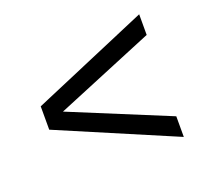

<svg xmlns="http://www.w3.org/2000/svg" viewBox="-92 -621 809 734"><g transform="rotate(-20 312.5 -254.5)"><path d="M539 -5 65 -207V-302L539 -504V-420L138 -254L539 -89Z"/></g></svg>

Font: Archivo
Style: Regular
Weight: 400
Designer: Hector Gatti
Foundry: Omnibus-Type
Version: Version 2.001